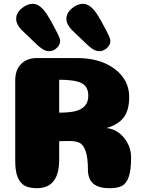

<svg xmlns="http://www.w3.org/2000/svg" viewBox="-20 -989 760 1009"><path d="M444 -486Q444 -534 409 -552Q374 -570 291 -570V-397Q342 -397 374.5 -404.5Q407 -412 425.5 -432Q444 -452 444 -486ZM291 -150Q291 0 174 0Q135 0 111 -12.5Q87 -25 73.5 -56.5Q60 -88 60 -143V-565Q60 -623 91.5 -653.5Q123 -684 174 -684H384Q507 -684 583 -626.5Q659 -569 659 -479Q659 -411 630.5 -372.5Q602 -334 539 -316Q570 -314 599 -295Q628 -276 648.5 -240.5Q669 -205 669 -161Q669 -95 656.5 -59.5Q644 -24 621 -12Q598 0 556 0Q497 0 469.5 -24.5Q442 -49 442 -99Q442 -161 430 -194.5Q418 -228 399 -238Q380 -248 346 -248L291 -247ZM416 -969Q387 -969 358 -945Q329 -921 329 -890Q329 -861 358 -831L442 -751Q444 -749 449 -745Q454 -741 456.5 -739Q459 -737 464 -733.5Q469 -730 472.5 -728Q476 -726 481 -724Q486 -722 491.5 -721Q497 -720 503 -720Q516 -720 529.5 -727.5Q543 -735 551.5 -747.5Q560 -760 560 -774Q560 -779 558.5 -784.5Q557 -790 554 -796.5Q551 -803 549 -807.5Q547 -812 542.5 -820.5Q538 -829 536 -833Q510 -884 491 -913Q472 -942 453 -956Q435 -969 416 -969ZM152 -969Q123 -969 94 -945Q65 -921 65 -890Q65 -861 94 -831L178 -751Q180 -749 185 -745Q190 -741 192.5 -739Q195 -737 200 -733.5Q205 -730 208.5 -728Q212 -726 217 -724Q222 -722 227.5 -721Q233 -720 239 -720Q260 -720 278 -736.5Q296 -753 296 -774Q296 -779 294.5 -784.5Q293 -790 290 -796.5Q287 -803 285 -807.5Q283 -812 278.5 -820.5Q274 -829 272 -833Q246 -884 227 -913Q208 -942 189 -956Q171 -969 152 -969Z"/></svg>

Font: Coiny 2.0
Style: Regular
Weight: 400
Version: Version 1.001 July 11, 2018